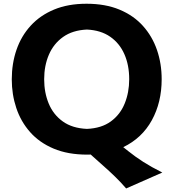

<svg xmlns="http://www.w3.org/2000/svg" viewBox="-20 -825 940 1042"><path d="M454.1 14.2Q348.1 14.2 270.8 -18.6Q193.4 -51.3 143.1 -108.4Q92.8 -165.5 68.4 -239Q43.9 -312.5 43.9 -394Q43.9 -480.5 69.6 -554.9Q95.2 -629.4 146.5 -685.5Q197.8 -741.7 273.7 -773.2Q349.6 -804.7 449.7 -804.7Q551.8 -804.7 628.2 -772.9Q704.6 -741.2 755.4 -684.8Q806.2 -628.4 831.8 -554.2Q857.4 -480 857.4 -395Q857.4 -269.5 804 -172.4Q750.5 -75.2 648.9 -26.4L675.3 -5.4Q714.4 25.9 757.8 53.7Q801.3 81.5 860.8 111.3L664.6 197.8Q636.7 165 604.7 134Q572.8 103 540.5 74.7L472.2 13.7Q463.4 14.2 454.1 14.2ZM451.7 -125.5Q530.8 -128.9 581.5 -166Q632.3 -203.1 656.7 -263.2Q681.2 -323.2 681.2 -395Q681.2 -471.7 655 -531Q628.9 -590.3 577.9 -625.7Q526.9 -661.1 451.7 -664.6Q374 -661.1 322.5 -624.5Q271 -587.9 245.4 -528.3Q219.7 -468.8 219.7 -395Q219.7 -322.3 244.6 -262.5Q269.5 -202.6 321 -165.8Q372.6 -128.9 451.7 -125.5Z"/></svg>

Font: Pinar DS1 Bold
Style: Regular
Weight: 700
Designer: Amin Abedi
Version: Version 3.000